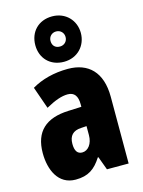

<svg xmlns="http://www.w3.org/2000/svg" viewBox="-127 -925 751 1009"><g transform="rotate(-15 248.0 -420.5)"><path d="M258 -604C332 -604 382 -659 382 -728C382 -797 331 -851 258 -851C183 -851 134 -799 134 -727C134 -656 183 -604 258 -604ZM258 -687C231 -687 217 -704 217 -728C217 -752 235 -769 258 -769C281 -769 299 -752 299 -728C299 -704 281 -687 258 -687ZM267 -563C191 -563 123 -545 69 -513L111 -393C161 -421 199 -434 231 -434C267 -434 284 -411 284 -366V-352L212 -349C90 -344 25 -287 25 -169C25 -79 62 10 157 10C226 10 263 -17 299 -73H302L329 0H447V-363C447 -498 377 -563 267 -563ZM254 -245 284 -247V-198C284 -151 259 -119 227 -119C201 -119 188 -138 188 -176C188 -220 210 -243 254 -245Z"/></g></svg>

Font: Noto Sans Bengali ExtraCondensed Black
Style: Regular
Weight: 900
Width: 2
Designer: Joana Ranito - Universal Thirst; Jelle Bosma - Monotype Design Team
Foundry: Universal Thirst ehf.
Version: Version 3.000